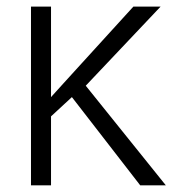

<svg xmlns="http://www.w3.org/2000/svg" viewBox="-20 -555 521 575"><path d="M72.8 0V-535.2H132.8V-264.2Q137.2 -269.5 164.1 -298.8Q190.9 -328.1 194.3 -332L379.4 -535.2H460.9L236.8 -298.3L476.6 0H399.9L195.3 -264.2L132.8 -206.5V0Z"/></svg>

Font: Oxygen Light
Style: Regular
Weight: 300
Designer: vernon adams
Foundry: Vernon Adams
Version: Version Release 0.2.3 webfont; ttfautohint (v0.93.3-1d66) -l